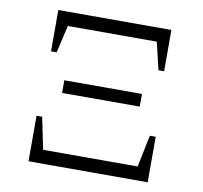

<svg xmlns="http://www.w3.org/2000/svg" viewBox="-74 -726 852 806"><g transform="rotate(10 352.0 -323.5)"><path d="M111 -471V-647H593V-471H569L541 -588H162L135 -471ZM187 -307V-361H518V-307ZM98 0V-194H122L150 -58H553L581 -194H606V0Z"/></g></svg>

Font: Piazzolla SC Light
Style: Regular
Weight: 300
Designer: Juan Pablo del Peral
Foundry: Huerta Tipografica
Version: Version 1.330